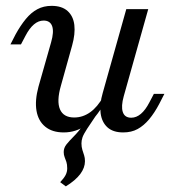

<svg xmlns="http://www.w3.org/2000/svg" viewBox="-20 -446 605 663"><path d="M319.4 -58.9Q293.5 -21 281 -1.6Q268.5 17.7 264.9 28.2Q261.3 38.7 261.3 49.2Q261.3 61.3 264.5 71.8Q267.7 82.3 270.6 90.7Q273.4 99.2 273.4 110.5Q273.4 133.1 257.3 154.8Q241.1 176.6 207.3 197.6L187.9 183.1Q200.8 169.4 206.5 158.5Q212.1 147.6 212.1 135.5Q212.1 121.8 209.3 113.3Q206.5 104.8 203.2 96.8Q200 88.7 200 79Q200 64.5 209.7 52.4Q219.4 40.3 235.1 24.6Q250.8 8.9 269.4 -16.1Q277.4 -26.6 282.3 -33.5Q287.1 -40.3 291.9 -47.2Q296.8 -54 304 -63.7ZM200 11.3Q160.5 11.3 136.3 -8.5Q112.1 -28.2 106 -63.7Q100 -99.2 112.9 -146.8L156.5 -300Q166.9 -336.3 160.1 -355.6Q153.2 -375 130.6 -375Q112.9 -375 97.2 -361.7Q81.5 -348.4 67.7 -321.8L52.4 -292.7H16.1L33.9 -327.4Q50.8 -358.1 69 -380.2Q87.1 -402.4 108.9 -414.1Q130.6 -425.8 158.1 -425.8Q193.5 -425.8 213.3 -408.1Q233.1 -390.3 236.7 -359.7Q240.3 -329 229 -288.7L190.3 -150Q175 -96.8 187.1 -68.5Q199.2 -40.3 236.3 -40.3Q266.1 -40.3 291.5 -58.5Q316.9 -76.6 337.1 -112.9L338.7 -87.9Q312.1 -38.7 277.4 -13.7Q242.7 11.3 200 11.3ZM405.6 11.3Q370.2 11.3 350.8 -6.5Q331.5 -24.2 327.4 -55.2Q323.4 -86.3 334.7 -125L416.1 -414.5H491.9L407.3 -113.7Q397.6 -79 404 -59.3Q410.5 -39.5 433.1 -39.5Q450.8 -39.5 466.5 -52.8Q482.3 -66.1 496 -92.7L511.3 -121.8H547.6L529.8 -87.1Q513.7 -56.5 495.2 -34.3Q476.6 -12.1 455.2 -0.4Q433.9 11.3 405.6 11.3Z"/></svg>

Font: Playfair 9pt
Style: Italic
Weight: 400
Italic angle: -15.6°
Designer: Claus Eggers Sørensen
Foundry: Claus Eggers Sørensen
Version: Version 2.001;gftools[0.9.30]